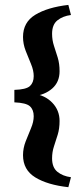

<svg xmlns="http://www.w3.org/2000/svg" viewBox="-20 -592 339 790"><path d="M194.3 59.6Q194.3 97.2 216.3 115Q238.3 132.8 272 137.2L261.2 178.2Q175.8 168.9 125.2 137.9Q74.7 106.9 74.7 46.4Q74.7 17.6 85.7 -10.5Q96.7 -38.6 107.7 -64.7Q118.7 -90.8 118.7 -113.8Q118.7 -140.6 103 -154.8Q87.4 -168.9 39.1 -170.9V-222.2Q87.4 -223.6 103 -237.8Q118.7 -252 118.7 -278.8Q118.7 -302.2 107.7 -328.4Q96.7 -354.5 85.7 -382.8Q74.7 -411.1 74.7 -439.9Q74.7 -500.5 125.2 -531.2Q175.8 -562 261.2 -571.8L272 -530.3Q238.3 -525.9 216.3 -508.3Q194.3 -490.7 194.3 -453.1Q194.3 -426.8 202.1 -403.3Q210 -379.9 217.5 -355Q225.1 -330.1 225.1 -298.8Q225.1 -254.4 194.8 -227.8Q164.6 -201.2 116.2 -195.8V-207Q165 -200.7 195.1 -169.4Q225.1 -138.2 225.1 -94.2Q225.1 -63 217.5 -38.1Q210 -13.2 202.1 10Q194.3 33.2 194.3 59.6Z"/></svg>

Font: Lateef
Style: Bold
Weight: 700
Designer: SIL International
Foundry: SIL International
Version: Version 4.200